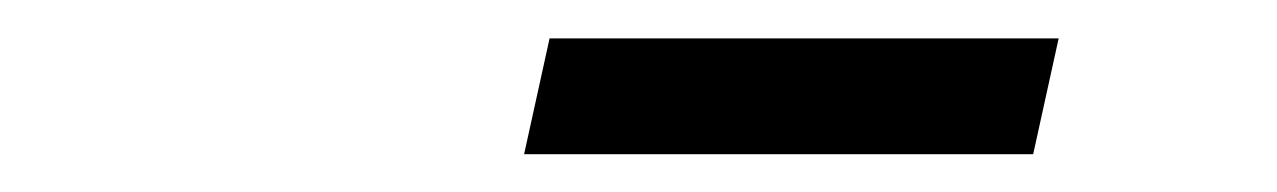

<svg xmlns="http://www.w3.org/2000/svg" viewBox="-20 -676 672 101"><path d="M255.7 -594.9 269.1 -655.8H536.9L523.5 -594.9Z"/></svg>

Font: Atkinson Hyperlegible Mono ExtraLight
Style: Italic
Weight: 200
Italic angle: -12°
Monospace: yes
Designer: Elliott Scott, Megan Eiswerth, Linus Boman, Theodore Petrosky, Letters from Sweden
Foundry: Applied Design Works, Letters from Sweden
Version: Version 2.001